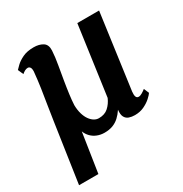

<svg xmlns="http://www.w3.org/2000/svg" viewBox="-173 -698 963 1011"><g transform="rotate(-30 308.0 -192.5)"><path d="M134.6 182H17.1L69.8 -175Q76.4 -221.2 83.9 -266.4Q91.4 -311.7 98.5 -358.6Q105.5 -405.5 110.3 -456.5Q110.7 -474.5 105.2 -481.5Q99.8 -488.5 91.6 -488.5Q82.6 -488.5 73.7 -483.8Q64.8 -479.1 55.9 -471.2L41.4 -504.3Q46.8 -510.1 62.1 -525.1Q77.5 -540.1 104.8 -553.4Q132.2 -566.7 172.7 -566.7Q205.5 -566.7 227.9 -552.8Q250.3 -538.8 248.4 -503.3Q246.1 -464.3 238.2 -420.2Q230.3 -376 223.3 -333Q219.8 -311.5 217 -293Q214.3 -274.4 212.1 -258.1Q210 -241.7 208.4 -226.3Q206.8 -210.8 206.1 -195.1Q206.7 -165.4 213.5 -142.4Q220.2 -119.4 231.4 -103.6Q242.6 -87.8 256.2 -79.5Q269.8 -71.2 284.9 -71.2Q320.2 -71.2 342.2 -91Q364.3 -110.8 377.3 -140.7L436 -562H568.3L505.6 -105.2Q503.3 -85.1 507.3 -74.6Q511.2 -64.2 522.7 -64.2Q532.1 -64.2 544.6 -71.7Q557 -79.2 566 -86.5L579.3 -55.2Q573.6 -46 556.6 -30.5Q539.7 -14.9 514.2 -2.6Q488.7 9.7 457 9.7Q437.7 9.7 421.9 4.2Q406.2 -1.3 398.1 -16.3Q390 -31.4 393.3 -59.7Q378.9 -37.9 361.8 -22.2Q344.6 -6.4 322.9 1.8Q301.2 10 272.8 10Q248.8 10 228.4 1.8Q207.9 -6.3 193.3 -21.4Q178.6 -36.4 171.2 -56.4Z"/></g></svg>

Font: Merriweather 7pt Light
Style: Italic
Weight: 300
Italic angle: -7.8°
Designer: Eben Sorkin
Foundry: Eben Sorkin
Version: Version 2.200;gftools[0.9.31]